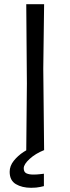

<svg xmlns="http://www.w3.org/2000/svg" viewBox="-20 -715 335 914"><path d="M105 1 108 -318 105 -695H190L186 -388L190 0ZM128 179Q85 179 55.5 161.5Q26 144 26 103Q26 75 45.5 50.5Q65 26 93.5 7.5Q122 -11 147 -21L189 0Q149 16 121 41.5Q93 67 93 86Q93 104 105.5 110Q118 116 139 116Q155 116 172 114Q189 112 189 112V171Q189 171 171.5 175Q154 179 128 179Z"/></svg>

Font: Ruda
Style: Regular
Weight: 400
Designer: Mariela Monsalve and Angelina Sanchez
Foundry: Mariela Monsalve and Angelina Sanchez
Version: Version 2.000